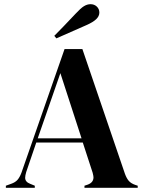

<svg xmlns="http://www.w3.org/2000/svg" viewBox="-20 -896 690 916"><path d="M8 -10 33 -19Q53 -26 63.5 -38Q74 -50 82 -71L288 -662H373L576 -67Q584 -45 594.5 -33Q605 -21 625 -14L637 -10V0H383V-10L398 -15Q426 -25 426 -50Q426 -56 422 -72L375 -216H153L105 -75Q100 -58 100 -48Q100 -28 124 -19L146 -10V0H8ZM369 -236 268 -547 160 -236ZM341 -831Q365 -857 380.5 -866.5Q396 -876 412 -876Q430 -876 442 -864.5Q454 -853 454 -836Q454 -819 439 -804.5Q424 -790 392 -776L249 -713L239 -725Q277 -763 341 -831Z"/></svg>

Font: DeepMind Serif Display
Style: Regular
Weight: 800
Designer: Frank Grießhammer / Modifications: Colophon Foundry
Foundry: Colophon Foundry
Version: Version 5.002